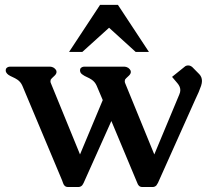

<svg xmlns="http://www.w3.org/2000/svg" viewBox="-20 -732 844 771"><path d="M483.4 -396 599.6 -111.8 700.2 -353Q704.1 -361.8 704.1 -370.1Q704.1 -384.3 692.4 -397.9L670.9 -423.3L720.7 -463.4Q726.6 -469.2 735.8 -469.2Q744.6 -469.2 752.4 -462.4L780.3 -434.1Q791 -422.9 791 -406.7Q791 -398.4 787.6 -387.7Q779.8 -364.3 764.2 -332.5L614.3 2.4Q611.3 8.3 607.9 12.7Q601.6 19 592.8 19H551.8Q541 19 536.1 11.7Q533.7 9.3 531.2 2.4Q528.8 -4.4 527.3 -6.8L427.2 -246.1L315.9 2.4Q313 8.3 309.6 12.7Q303.2 19 294.4 19H253.4Q242.7 19 237.8 11.7Q235.4 9.3 232.9 2.2Q230.5 -4.9 229.5 -7.3L69.8 -387.7Q63 -403.3 49.8 -412.1Q41 -418 30.5 -422.6Q20 -427.2 13.7 -431.6Q8.3 -435.1 3.9 -442.9Q2.9 -446.8 2.9 -449.2Q2.9 -451.7 3.9 -455.6Q9.3 -464.4 21 -464.4H181.2Q188.5 -464.4 196.8 -459.5Q203.6 -454.1 206.1 -448.7Q207 -445.3 207 -443.4Q207 -435.5 199.2 -428.2Q184.6 -415 183.6 -412.1Q182.6 -409.2 182.6 -405.3Q182.6 -400.9 185.1 -396L301.3 -111.8L392.6 -330.1L368.2 -387.7Q361.3 -403.3 348.1 -412.1Q339.4 -418 328.9 -422.6Q318.4 -427.2 312 -432.1Q304.2 -437 302.2 -443.8Q301.3 -446.8 301.3 -449.2Q301.3 -451.7 302.2 -455.6Q307.6 -464.4 319.3 -464.4H479.5Q486.8 -464.4 495.1 -459.5Q502 -454.1 504.4 -448.7Q505.4 -445.3 505.4 -443.4Q505.4 -435.5 497.6 -428.2Q482.9 -415 481.9 -412.1Q481 -409.2 481 -405.3Q481 -400.9 483.4 -396ZM257.3 -523.4 381.8 -712.4H453.6L578.1 -523.4H524.9L418 -620.6L310.5 -523.4Z"/></svg>

Font: Caudex
Style: Bold
Weight: 700
Version: Version 1.01